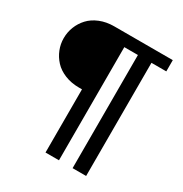

<svg xmlns="http://www.w3.org/2000/svg" viewBox="-202 -852 1140 1199"><g transform="rotate(30 367.5 -252.5)"><path d="M394 -620.1V195.8H296.9V-259.8H274.9Q218.8 -259.8 172.6 -278.6Q126.5 -297.4 97.7 -328.9Q68.8 -360.4 53.5 -399.2Q38.1 -438 38.1 -480Q38.1 -522.5 53.5 -561.8Q68.8 -601.1 97.7 -632.3Q126.5 -663.6 172.4 -682.4Q218.3 -701.2 274.9 -701.2H696.8V-620.1H589.8V195.8H492.2V-620.1Z"/></g></svg>

Font: LT Superior Med
Style: Regular
Weight: 500
Designer: Daniel Lyons
Foundry: LyonsType
Version: Version 1.000